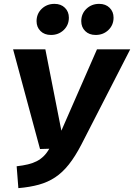

<svg xmlns="http://www.w3.org/2000/svg" viewBox="-20 -946 687 983"><path d="M476.6 -693.6H646.8L396.7 -206.1Q365.1 -145.1 332.6 -104.1Q300.1 -63 262.5 -38.1Q224.9 -13.2 178.9 -0.5Q133 12.2 74 17.2L65.3 -94.7Q98.3 -98.5 123.5 -104.6Q148.7 -110.7 168.3 -120.8Q187.8 -130.9 203.5 -146.3Q219.2 -161.6 232.2 -184.5L184.9 -183.1L47 -693.6H212.2L294.2 -276.9ZM241 -767Q207.6 -767 187.4 -787Q167.2 -807 167.2 -837.5Q167.2 -875.6 193.6 -900.9Q220.1 -926.2 258.8 -926.2Q292.2 -926.2 312.4 -906.1Q332.6 -886.1 332.6 -855.7Q332.6 -817.6 306.2 -792.3Q279.7 -767 241 -767ZM469.8 -767Q436.4 -767 416.2 -787Q396 -807 396 -837.5Q396 -875.6 422.5 -900.9Q448.9 -926.2 487.6 -926.2Q521 -926.2 541.2 -906.1Q561.4 -886.1 561.4 -855.7Q561.4 -817.6 535 -792.3Q508.5 -767 469.8 -767Z"/></svg>

Font: Fira Sans Variable
Style: Italic
Weight: 397
Italic angle: -8°
Designer: Carrois Corporate & Edenspiekermann AG
Foundry: Carrois Corporate GbR & Edenspiekermann AG
Version: Version 4.202